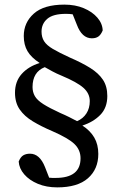

<svg xmlns="http://www.w3.org/2000/svg" viewBox="-20 -705 533 832"><path d="M259 -685Q306 -685 343 -669.5Q380 -654 402 -628.5Q424 -603 425 -573Q417 -554 406 -546.5Q395 -539 378 -539Q335 -539 313 -598L295 -643Q288 -644 281 -644.5Q274 -645 266 -645Q210 -645 185 -623.5Q160 -602 160 -568Q160 -544 171 -526.5Q182 -509 209 -493Q236 -477 284 -455Q335 -433 371 -410.5Q407 -388 426 -359.5Q445 -331 445 -289Q445 -238 414.5 -207Q384 -176 337 -161Q371 -139 388.5 -109Q406 -79 406 -38Q406 28 361 67.5Q316 107 228 107Q181 107 144 91.5Q107 76 85 50.5Q63 25 61 -5Q69 -25 81 -32Q93 -39 110 -39Q152 -39 175 19L193 65Q200 66 207 66Q214 66 221 66Q329 66 329 -19Q329 -55 303 -80.5Q277 -106 206 -137Q159 -157 122.5 -179Q86 -201 65.5 -230.5Q45 -260 45 -303Q45 -352 74 -384.5Q103 -417 152 -432Q115 -456 99 -483.5Q83 -511 83 -549Q83 -607 126.5 -646Q170 -685 259 -685ZM242 -215Q261 -207 279 -198Q297 -189 314 -180Q340 -191 354.5 -213.5Q369 -236 369 -267Q369 -300 341.5 -324.5Q314 -349 247 -377Q225 -386 207.5 -395.5Q190 -405 174 -414Q121 -393 121 -328Q121 -306 131 -288.5Q141 -271 167.5 -254Q194 -237 242 -215Z"/></svg>

Font: Source Serif 4 SmText
Style: Regular
Weight: 400
Designer: Frank Grießhammer
Foundry: Adobe
Version: Version 4.005;hotconv 1.1.0;makeotfexe 2.6.0